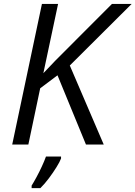

<svg xmlns="http://www.w3.org/2000/svg" viewBox="-20 -734 688 975"><path d="M42 0 192.9 -713.9H274.9L200.2 -362.3L261.7 -426.8L548.3 -713.9H648.4L334.5 -401.4L506.8 0H416.5L272 -351.6L184.1 -285.6L124 0ZM140.6 221.2V208.5Q151.4 191.4 165.5 165.3Q179.7 139.2 192.6 111.1Q205.6 83 213.4 61H290V70.8Q283.7 87.9 266.8 115Q250 142.1 228.5 170.9Q207 199.7 185.1 221.2Z"/></svg>

Font: Open Sans
Style: Italic
Weight: 400
Italic angle: -12°
Designer: Monotype Design Team
Foundry: Monotype Imaging Inc.
Version: Version 3.000; ttfautohint (v1.8.4)